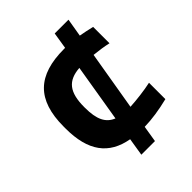

<svg xmlns="http://www.w3.org/2000/svg" viewBox="-196 -780 887 887"><g transform="rotate(-45 248.0 -336.5)"><path d="M42 -342V-330C42 -183 100 -105 218 -84L204 3H293L306 -77C355 -78 407 -86 464 -100V-207C424 -198 365 -191 325 -189L374 -479C405 -476 438 -471 464 -465V-572C439 -578 415 -583 392 -587L407 -676H317L304 -595H297C125 -595 42 -518 42 -342ZM173 -334V-339C173 -436 206 -477 285 -483L238 -200C193 -218 173 -258 173 -334Z"/></g></svg>

Font: LT Wave Alt Bold
Style: Regular
Weight: 700
Designer: Daniel Lyons
Version: Version 2.5 (Glyphs App)